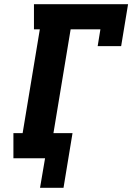

<svg xmlns="http://www.w3.org/2000/svg" viewBox="-20 -755 640 916"><path d="M283 141H171L195 0H44V-120H88L170 -615H142V-735H591L558 -535H446L459 -615H317L235 -120H326Z"/></svg>

Font: Iosevka Slab HvExObl
Style: Regular
Weight: 900
Width: 7
Italic angle: -9°
Monospace: yes
Designer: Belleve Invis
Foundry: Belleve Invis
Version: Version 11.1.1; ttfautohint (v1.8.3)